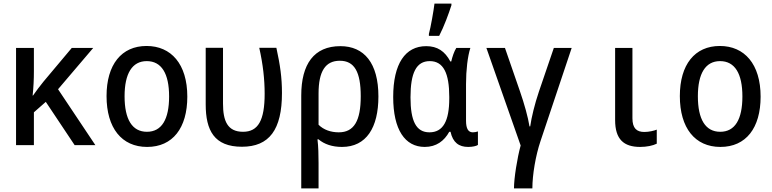

<svg xmlns="http://www.w3.org/2000/svg" viewBox="-20 -805 4280 1065"><path d="M69 0H168V-182L234 -240L394 0H509L302 -310L497 -539H378L221 -352C199 -325 182 -302 163 -275H161C166 -322 168 -365 168 -410V-539H69Z M796 10C938 10 1019 -95 1019 -269C1019 -450 929 -550 793 -550C654 -550 571 -447 571 -272C571 -95 655 10 796 10ZM795 -74C713 -74 671 -143 671 -271C671 -397 713 -466 794 -466C876 -466 918 -397 918 -270C918 -143 877 -74 795 -74Z M1322 9C1474 9 1544 -86 1544 -289C1544 -375 1534 -444 1513 -540H1418C1439 -447 1448 -364 1448 -285C1448 -137 1412 -74 1328 -74C1242 -74 1217 -134 1217 -230V-540H1121V-226C1121 -82 1168 9 1322 9Z M1651 -275V240H1747V99C1747 55 1746 8 1741 -32H1747C1779 -5 1823 10 1877 10C2012 10 2079 -97 2079 -270C2079 -455 2000 -549 1868 -549C1722 -549 1651 -450 1651 -275ZM1859 -71C1815 -71 1775 -85 1747 -113V-286C1747 -410 1785 -468 1865 -468C1946 -468 1981 -406 1981 -271C1981 -135 1944 -71 1859 -71Z M2359 -617V-606H2416C2443 -658 2469 -729 2484 -776V-785H2390C2386 -750 2369 -652 2359 -617ZM2336 10C2400 10 2444 -23 2472 -74H2479C2492 -14 2526 10 2577 10C2601 10 2623 5 2631 -1V-76C2623 -73 2612 -71 2603 -71C2578 -71 2565 -90 2565 -136V-339C2565 -416 2574 -493 2589 -539H2511C2499 -520 2489 -490 2483 -464H2478C2448 -521 2406 -549 2344 -549C2228 -549 2161 -452 2161 -267C2161 -86 2226 10 2336 10ZM2362 -71C2288 -71 2257 -134 2257 -265C2257 -401 2289 -466 2364 -466C2440 -466 2472 -398 2472 -268V-259C2472 -134 2438 -71 2362 -71Z M2831 240H2933C2933 165 2951 58 2978 -22L3151 -539H3052L2969 -296C2946 -228 2928 -154 2921 -104H2917C2909 -155 2888 -230 2864 -299L2781 -539H2678L2868 2C2849 71 2831 183 2831 240Z M3531 10C3567 10 3601 3 3623 -8V-86C3609 -80 3580 -73 3554 -73C3512 -73 3488 -93 3488 -149V-539H3392V-139C3392 -32 3440 10 3531 10Z M3976 10C4118 10 4199 -95 4199 -269C4199 -450 4109 -550 3973 -550C3834 -550 3751 -447 3751 -272C3751 -95 3835 10 3976 10ZM3975 -74C3893 -74 3851 -143 3851 -271C3851 -397 3893 -466 3974 -466C4056 -466 4098 -397 4098 -270C4098 -143 4057 -74 3975 -74Z"/></svg>

Font: Noto Sans Mono Condensed Medium
Style: Regular
Weight: 500
Width: 3
Designer: Monotype Design Team
Foundry: Monotype Imaging Inc.
Version: Version 2.014